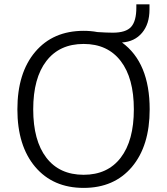

<svg xmlns="http://www.w3.org/2000/svg" viewBox="-20 -872 784 900"><path d="M372.1 -727.5Q406.2 -727.5 436.5 -721.7Q480.5 -718.8 508.8 -718.8Q570.3 -718.8 594.7 -746.1Q619.1 -773.4 619.1 -835.9V-851.6H680.7V-827.1Q680.7 -759.8 646 -718.3Q611.3 -676.8 551.8 -672.9Q681.6 -578.1 681.6 -359.4Q681.6 -188.5 598.6 -89.8Q515.6 8.8 372.1 8.8Q228.5 8.8 145 -89.8Q61.5 -188.5 61.5 -359.4Q61.5 -530.3 145 -628.9Q228.5 -727.5 372.1 -727.5ZM372.1 -52.7Q484.4 -52.7 545.9 -132.8Q607.4 -212.9 607.4 -359.4Q607.4 -505.9 545.9 -585.9Q484.4 -666 372.1 -666Q258.8 -666 197.3 -585.9Q135.7 -505.9 135.7 -359.4Q135.7 -212.9 197.3 -132.8Q258.8 -52.7 372.1 -52.7Z"/></svg>

Font: Min Sans Light
Style: Regular
Weight: 300
Designer: Jinseong-Kim, NotoSansCJK, Nunito
Foundry: Jinseong-Kim
Version: Version 1.400;Glyphs 3.1.2 (3151)